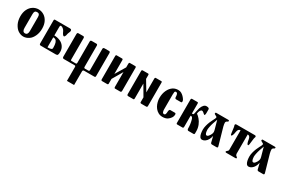

<svg xmlns="http://www.w3.org/2000/svg" viewBox="91 -1577 4335 2951"><g transform="rotate(30 2259.0 -101.0)"><path d="M232 13Q207 13 183.5 5Q160 -3 137 -18Q115 -33 97.5 -55.5Q80 -78 66 -106Q39 -163 39 -237Q39 -307 64 -358Q90 -411 134 -439Q180 -468 232 -468Q284 -468 330 -439Q374 -411 400 -358Q425 -307 425 -237Q425 -162 398 -105Q385 -77 368 -55Q351 -33 328 -18Q282 13 232 13ZM232 -43Q280 -43 280 -112V-357Q280 -391 269 -405Q257 -420 232 -420Q207 -420 195 -405Q184 -391 184 -357V-112Q184 -43 232 -43Z M844 -67Q844 -26 836 -13Q828 0 805 0H540Q512 0 512 -25V-435Q512 -455 528 -455H790Q809 -455 816 -448Q823 -441 823 -425Q823 -413 813 -393Q808 -383 805.5 -374Q803 -365 801 -358Q800 -345 796.5 -335.5Q793 -326 789 -318Q781 -302 773 -302Q751 -302 724 -365Q716 -384 694 -403Q674 -420 654 -420Q644 -420 641 -409Q640 -403 639.5 -394.5Q639 -386 639 -374V-241Q691 -241 740 -221Q787 -202 815 -162Q844 -121 844 -67ZM720 -63Q720 -123 710 -154Q700 -185 682 -197Q666 -208 639 -208V-30Q677 -30 698 -37Q720 -44 720 -63Z M1508 -21Q1508 0 1489 0H1302Q1296 0 1289 7Q1283 13 1283 23V267H1156V22Q1156 0 1142 0H947Q922 0 922 -30V-426Q922 -440 927 -448Q931 -455 944 -455H1029Q1049 -455 1049 -428V-51Q1049 -33 1065 -33H1139Q1149 -33 1152 -38Q1156 -44 1156 -51V-432Q1156 -455 1180 -455H1263Q1283 -455 1283 -429V-57Q1283 -34 1302 -34H1361Q1381 -34 1381 -56V-432Q1381 -454 1407 -455H1487Q1508 -455 1508 -429Z M1734 -190 1841 -368V-435Q1841 -444 1845 -450Q1848 -455 1858 -455H1948Q1961 -455 1964 -450Q1968 -444 1968 -431V-26Q1968 0 1947 0H1856Q1848 0 1844 -6Q1841 -11 1841 -23V-285L1734 -102V-21Q1734 -9 1729 -4Q1725 0 1712 0H1627Q1619 0 1616 -2Q1612 -5 1609 -9Q1607 -12 1607 -24V-432Q1607 -445 1611 -451Q1614 -455 1625 -455H1719Q1734 -455 1734 -432Z M2301 -190V-432Q2301 -454 2316 -455H2410Q2422 -455 2425 -451Q2428 -447 2428 -432V-24Q2428 -10 2423 -5Q2418 0 2408 0H2323Q2313 0 2310 -2Q2305 -6 2303 -8Q2302 -10 2301.5 -13.5Q2301 -17 2301 -21V-102L2194 -285V-23Q2194 -10 2190 -4Q2187 0 2179 0H2088Q2067 0 2067 -26V-431Q2067 -446 2071 -450Q2076 -455 2087 -455H2177Q2187 -455 2190 -451Q2194 -445 2194 -435V-368Z M2733 -97Q2733 -111 2738.5 -125Q2744 -139 2755 -139H2835Q2856 -139 2856 -118Q2856 -84 2837 -56Q2818 -28 2792 -11Q2758 13 2703 13Q2661 13 2628 -5Q2595 -23 2572.5 -52Q2550 -81 2538 -113Q2518 -168 2518 -221Q2518 -295 2546 -354.5Q2574 -414 2621 -444Q2659 -468 2711 -468Q2742 -468 2766.5 -454Q2791 -440 2810 -420Q2829 -400 2841 -381Q2853 -362 2853 -348Q2853 -337 2849.5 -331.5Q2846 -326 2834 -326H2751Q2728 -326 2728 -361Q2728 -363 2728 -365Q2728 -385 2720.5 -405Q2713 -425 2693 -425Q2674 -425 2671 -406Q2668 -387 2668 -363V-98Q2668 -76 2675.5 -56Q2683 -36 2702 -36Q2722 -36 2727.5 -56Q2733 -76 2733 -97Z M3260 -441V-377Q3260 -368 3259 -361Q3258 -354 3256 -348Q3253 -336 3248 -336Q3243 -336 3227 -349Q3220 -355 3214.5 -360Q3209 -365 3204 -368Q3194 -375 3183 -375Q3167 -375 3153 -351Q3140 -327 3138 -297Q3167 -278 3195 -245Q3209 -229 3222 -208Q3235 -187 3245 -162Q3265 -111 3265 -58V-17Q3265 -10 3261 -4Q3258 0 3246 0H3156Q3148 0 3142 -8Q3135 -17 3135 -28Q3135 -106 3115 -177Q3110 -196 3102 -207Q3092 -220 3082 -220H3070V-26Q3070 0 3053 0H2960Q2942 0 2943 -21V-433Q2943 -454 2961 -455H3052Q3063 -455 3066 -451Q3070 -445 3070 -436V-259H3087Q3098 -259 3101 -271Q3103 -277 3105.5 -290Q3108 -303 3112 -322Q3120 -362 3127 -384Q3158 -469 3210 -469Q3260 -469 3260 -441Z M3406 13Q3379 13 3364.5 -10Q3350 -33 3344.5 -66Q3339 -99 3339 -130Q3339 -163 3348.5 -201Q3358 -239 3372 -273.5Q3386 -308 3399 -331Q3426 -379 3426 -393Q3426 -407 3395 -419Q3375 -427 3375 -438Q3375 -455 3389 -455H3603Q3620 -455 3620 -442Q3620 -430 3603 -423Q3595 -421 3587 -411.5Q3579 -402 3579 -392Q3579 -379 3581.5 -362Q3584 -345 3589 -326L3674 -28Q3676 -21 3676 -16Q3676 0 3658 0H3578Q3554 0 3550 -22L3525 -124Q3517 -86 3500.5 -55Q3484 -24 3457 -5Q3432 13 3406 13ZM3400 -161Q3400 -146 3403.5 -126.5Q3407 -107 3414.5 -93Q3422 -79 3435 -79Q3452 -79 3465 -95Q3478 -111 3486 -124Q3493 -135 3498.5 -151Q3504 -167 3504 -184Q3504 -198 3500 -209L3455 -371Q3440 -329 3427.5 -293Q3415 -257 3407 -216Q3404 -201 3402 -187.5Q3400 -174 3400 -161Z M3974 -410V-66Q3974 -60 3979 -48Q3984 -37 3991 -34Q4010 -21 4010 -13Q4010 0 3993 0H3829Q3812 0 3812 -13Q3812 -20 3830 -35Q3847 -46 3847 -66V-410Q3805 -410 3796 -352Q3784 -269 3761 -269Q3754 -269 3751 -282Q3750 -288 3748.5 -298Q3747 -308 3745 -321Q3742 -347 3739 -366Q3735 -410 3727 -428Q3724 -438 3728 -446Q3733 -455 3750 -455H4071Q4084 -455 4089 -451Q4094 -447 4096 -439Q4098 -432 4094 -428Q4086 -410 4082 -366Q4077 -316 4073 -292Q4069 -269 4060 -269Q4037 -269 4025 -352Q4016 -410 3974 -410Z M4232 13Q4205 13 4190.5 -10Q4176 -33 4170.5 -66Q4165 -99 4165 -130Q4165 -163 4174.5 -201Q4184 -239 4198 -273.5Q4212 -308 4225 -331Q4252 -379 4252 -393Q4252 -407 4221 -419Q4201 -427 4201 -438Q4201 -455 4215 -455H4429Q4446 -455 4446 -442Q4446 -430 4429 -423Q4421 -421 4413 -411.5Q4405 -402 4405 -392Q4405 -379 4407.5 -362Q4410 -345 4415 -326L4500 -28Q4502 -21 4502 -16Q4502 0 4484 0H4404Q4380 0 4376 -22L4351 -124Q4343 -86 4326.5 -55Q4310 -24 4283 -5Q4258 13 4232 13ZM4226 -161Q4226 -146 4229.5 -126.5Q4233 -107 4240.5 -93Q4248 -79 4261 -79Q4278 -79 4291 -95Q4304 -111 4312 -124Q4319 -135 4324.5 -151Q4330 -167 4330 -184Q4330 -198 4326 -209L4281 -371Q4266 -329 4253.5 -293Q4241 -257 4233 -216Q4230 -201 4228 -187.5Q4226 -174 4226 -161Z"/></g></svg>

Font: Shafarik
Style: Regular
Weight: 400
Version: Version 1.001; ttfautohint (v1.8.4.7-5d5b)